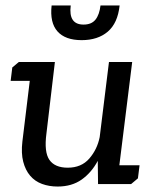

<svg xmlns="http://www.w3.org/2000/svg" viewBox="-20 -674 568 703"><path d="M491 -69 485 -21 460 0H339L338 -85Q315 -42 279 -16.5Q243 9 191 9Q160 9 134 -0.5Q108 -10 90.5 -30.5Q73 -51 65 -82Q57 -113 62 -156L89 -378H19L25 -427L49 -447H181L150 -185Q141 -117 161 -88.5Q181 -60 228 -60Q278 -60 307 -93.5Q336 -127 345 -172L379 -447H464L417 -69ZM348 -654H418Q411 -589 374.5 -558Q338 -527 279 -527Q219 -527 190.5 -559Q162 -591 169 -654H239Q230 -584 286 -584Q315 -584 329.5 -602Q344 -620 348 -654Z"/></svg>

Font: Zilla Slab Medium
Style: Regular
Weight: 500
Designer: Typotheque.com
Foundry: Typotheque type foundry
Version: Version 1.1; 2017